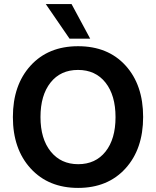

<svg xmlns="http://www.w3.org/2000/svg" viewBox="-20 -912 763 939"><path d="M421 -723H320L204 -892H330ZM361.5 -570Q276 -570 227 -508Q178 -446 178 -339.5Q178 -233 228 -171Q278 -109 362.5 -109Q447 -109 496 -170.5Q545 -232 545 -339Q545 -446 496 -508Q447 -570 361.5 -570ZM362 -686Q508 -686 594 -591.5Q680 -497 680 -340Q680 -183 593.5 -88Q507 7 362 7Q217 7 130 -88Q43 -183 43 -339.5Q43 -496 129.5 -591Q216 -686 362 -686Z"/></svg>

Font: Hind Kochi SemiBold
Style: Regular
Weight: 600
Designer: Dhruvi Tolia
Foundry: Indian Type Foundry
Version: Version 0.702;PS 1.0;hotconv 1.0.81;makeotf.lib2.5.63406